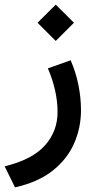

<svg xmlns="http://www.w3.org/2000/svg" viewBox="-39 -538 406 824"><path d="M122.1 -440.4 200.2 -518.1 278.3 -440.4 200.2 -362.3ZM264.2 -279.3Q286.6 -228 297.6 -173.1Q308.6 -118.2 308.6 -64.9Q308.6 10.7 278.8 78.1Q249 145.5 186.5 194.8Q124 244.1 25.4 266.1L-19 175.8Q99.6 147 153.8 86.2Q208 25.4 208 -57.1Q208 -147.5 166.5 -244.6Z"/></svg>

Font: Vazir Medium
Style: Medium
Weight: 500
Designer: Saber Rastikerdar
Foundry: Saber Rastikerdar
Version: Version 30.0.0